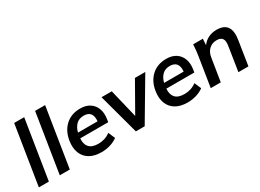

<svg xmlns="http://www.w3.org/2000/svg" viewBox="-30 -1400 2807 2074"><g transform="rotate(-30 1373.5 -363.0)"><path d="M28 0 145 -736H270L153 0Z M289 0 406 -736H531L414 0Z M807 10Q718 10 659.5 -25Q601 -60 577 -123.5Q553 -187 566 -271Q584 -384 656 -449.5Q728 -515 838 -515Q911 -515 958.5 -483Q1006 -451 1026 -395.5Q1046 -340 1034 -267L1029 -235H680Q674 -164 709 -125Q744 -86 823 -86Q862 -86 899.5 -97.5Q937 -109 972 -135L1008 -51Q967 -21 915 -5.5Q863 10 807 10ZM833 -429Q774 -429 738.5 -393Q703 -357 690 -301H934Q946 -429 833 -429Z M1238 0 1101 -505H1229L1315 -148L1518 -505H1647L1348 0Z M1881 10Q1792 10 1733.5 -25Q1675 -60 1651 -123.5Q1627 -187 1640 -271Q1658 -384 1730 -449.5Q1802 -515 1912 -515Q1985 -515 2032.5 -483Q2080 -451 2100 -395.5Q2120 -340 2108 -267L2103 -235H1754Q1748 -164 1783 -125Q1818 -86 1897 -86Q1936 -86 1973.5 -97.5Q2011 -109 2046 -135L2082 -51Q2041 -21 1989 -5.5Q1937 10 1881 10ZM1907 -429Q1848 -429 1812.5 -393Q1777 -357 1764 -301H2008Q2020 -429 1907 -429Z M2172 0 2232 -379Q2241 -440 2244 -505H2365L2360 -427Q2391 -470 2437.5 -492.5Q2484 -515 2540 -515Q2724 -515 2689 -301L2642 0H2517L2564 -301Q2574 -363 2553.5 -390Q2533 -417 2486 -417Q2428 -417 2390 -381.5Q2352 -346 2343 -287L2297 0Z"/></g></svg>

Font: Mulish
Style: Bold Italic
Weight: 700
Italic angle: -9°
Designer: Vernon Adams
Foundry: Vernon Adams
Version: Version 3.603; ttfautohint (v1.8.3)